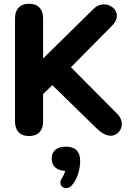

<svg xmlns="http://www.w3.org/2000/svg" viewBox="-20 -698 680 997"><path d="M58 -67.4V-603.4Q58 -638.9 76.9 -658.6Q95.9 -678.4 131 -678.4Q166.1 -678.4 184.9 -658.6Q203.8 -638.9 203.8 -603.4V-395.8H205.4L467.7 -653.9Q486.6 -672.3 511.4 -674.8Q536.3 -677.4 554.4 -666.3Q570.1 -658.3 579.6 -642.6Q589.1 -626.8 585.8 -605.8Q582.5 -584.8 560.8 -563.5L316.5 -316.7L317.3 -380.2L588.5 -107Q609.7 -85.3 611.9 -62.1Q614.2 -38.8 603.2 -21.5Q592.2 -4.1 577.1 2Q557.4 11.4 532.6 3Q507.8 -5.5 477.4 -35.5L251.9 -255.7L203.8 -210V-67.4Q203.8 -31.1 185 -11.4Q166.3 8.4 131 8.4Q95.9 8.4 76.9 -11.4Q58 -31.1 58 -67.4ZM302.4 226Q311.2 212.6 316.5 195.9Q321.8 179.3 321.8 165.7L324.8 189.1Q287.5 189.1 268.1 172.7Q248.6 156.3 248.6 125.8Q248.6 95.6 267.7 79.5Q286.7 63.5 322.2 63.5Q358.5 63.5 377.4 82Q396.3 100.6 396.3 136.8Q396.3 171 385.5 205Q374.7 238.9 353.9 263.7Q340.1 279.7 321.5 278.5Q303 277.3 295.8 261.8Q288.6 246.3 302.4 226Z"/></svg>

Font: SN Pro Thin
Style: Regular
Weight: 200
Designer: Tobias Whetton
Foundry: Supernotes
Version: Version 1.003;Glyphs 3.3 (3324)